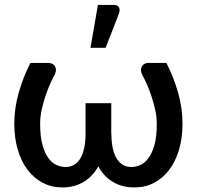

<svg xmlns="http://www.w3.org/2000/svg" viewBox="-20 -772 819 799"><path d="M252.5 -77C241.2 -77 229.2 -79.6 216.8 -84.8C204.2 -89.9 192.8 -99.2 182.5 -112.8C172.2 -126.2 163.7 -144.7 157 -168C150.3 -191.3 147 -221.2 147 -257.5C147 -276.8 149.3 -297 154 -318C158.7 -339 164.3 -358.9 171 -377.8C177.7 -396.6 184.4 -413.5 191.2 -428.5C198.1 -443.5 203.8 -454.8 208.5 -462.5C211.8 -471.2 213.2 -478.5 212.5 -484.5C211.8 -490.5 209.9 -495.4 206.8 -499.3C203.6 -503.1 199.8 -505.8 195.3 -507.5C190.8 -509.2 186.7 -510 183 -510H106.5C86.8 -471.7 70.8 -430.9 58.3 -387.8C45.8 -344.6 39.5 -301.2 39.5 -257.5C39.5 -217.8 44.3 -181.7 54 -149C63.7 -116.3 77.3 -88.4 94.8 -65.3C112.3 -42.1 133.3 -24.1 158 -11.3C182.7 1.6 209.8 8 239.5 8C257.5 8 274.1 5.8 289.2 1.5C304.4 -2.8 318.2 -8.9 330.8 -16.8C343.2 -24.6 354.3 -33.8 364 -44.5C373.7 -55.2 382 -66.8 389 -79.5C396 -66.8 404.2 -55.2 413.8 -44.5C423.2 -33.8 434.2 -24.6 446.8 -16.8C459.2 -8.9 473.2 -2.8 488.8 1.5C504.2 5.8 521.3 8 540 8C569.7 8 596.8 1.6 621.2 -11.3C645.8 -24.1 666.8 -42.1 684.2 -65.3C701.8 -88.4 715.3 -116.3 725 -149C734.7 -181.7 739.5 -217.8 739.5 -257.5C739.5 -301.2 733.2 -344.6 720.8 -387.8C708.2 -430.9 692.2 -471.7 672.5 -510H596C592.3 -510 588.3 -509.2 584 -507.5C579.7 -505.8 575.9 -503.1 572.8 -499.3C569.6 -495.4 567.6 -490.5 566.8 -484.5C565.9 -478.5 567.3 -471.2 571 -462.5C575.3 -454.8 581 -443.5 588 -428.5C595 -413.5 601.7 -396.6 608.2 -377.8C614.7 -358.9 620.4 -339 625.2 -318C630.1 -297 632.5 -276.8 632.5 -257.5C632.5 -221.2 629.2 -191.3 622.5 -168C615.8 -144.7 607.3 -126.2 597 -112.8C586.7 -99.2 575.2 -89.9 562.7 -84.8C550.2 -79.6 538.3 -77 527 -77C512.3 -77 499.7 -80.4 489.2 -87.2C478.7 -94.1 470.2 -103.6 463.5 -115.8C456.8 -127.9 451.8 -142.4 448.5 -159.2C445.2 -176.1 443.5 -194.7 443.5 -215H443V-342.5H336V-215C336 -194.7 334.3 -176.1 331 -159.2C327.7 -142.4 322.7 -127.9 316 -115.8C309.3 -103.6 300.7 -94.1 290 -87.2C279.3 -80.4 266.8 -77 252.5 -77ZM356.5 -573H419.5L475 -715.5C478.7 -726.5 478.7 -735.2 475 -741.8C471.3 -748.2 464.3 -751.5 454 -751.5H387.5Z"/></svg>

Font: Lato Semibold
Style: Regular
Weight: 600
Designer: Lukasz Dziedzic
Foundry: tyPoland Lukasz Dziedzic
Version: Version 2.006; 2014-01-15